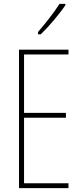

<svg xmlns="http://www.w3.org/2000/svg" viewBox="-20 -970 421 990"><path d="M317 -943V-950H287C253 -898 221 -858 176 -805V-793H190C229 -830 284 -894 317 -943ZM333 0V-25H104V-363H320V-388H104V-689H333V-714H78V0Z"/></svg>

Font: Noto Sans Arabic UI XCn Th
Style: Regular
Weight: 100
Width: 2
Designer: Monotype Design Team, Nadine Chahine and Nizar Qandah
Foundry: Monotype Imaging Inc.
Version: Version 2.010